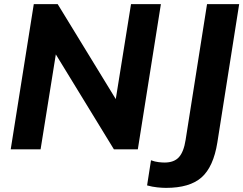

<svg xmlns="http://www.w3.org/2000/svg" viewBox="-20 -725 1181 932"><path d="M32 0 144 -705H260L542 -244L616 -705H761L649 0H533L251 -461L177 0ZM786 187Q768 187 743.5 184.5Q719 182 694 175L713 53Q732 60 749.5 62Q767 64 779 64Q825 64 848.5 38Q872 12 881 -46L985 -705H1141L1035 -33Q1016 85 958.5 136Q901 187 786 187Z"/></svg>

Font: Mulish ExtraBold
Style: Italic
Weight: 800
Italic angle: -9°
Designer: Vernon Adams
Foundry: Vernon Adams
Version: Version 3.603; ttfautohint (v1.8.3)